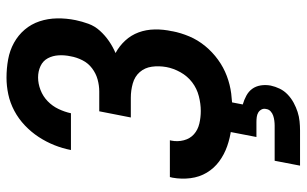

<svg xmlns="http://www.w3.org/2000/svg" viewBox="-196 -526 942 590"><g transform="rotate(-90 275.0 -231.0)"><path d="M229 12Q201 12 173.5 8.5Q146 5 120.5 -4Q95 -13 74 -28.5Q53 -44 39.5 -66.5Q26 -89 22.5 -116.5Q19 -144 24 -172L26 -180H139L138 -176Q134 -156 139 -137Q144 -118 157.5 -106Q171 -94 190 -89.5Q209 -85 229 -85Q251 -85 274.5 -91Q298 -97 317 -111.5Q336 -126 348 -147.5Q360 -169 364 -191Q368 -214 365 -235.5Q362 -257 348.5 -272.5Q335 -288 313.5 -294Q292 -300 270 -300H209L228 -397H289Q307 -397 325.5 -402Q344 -407 360 -419Q376 -431 385 -449Q394 -467 397 -485Q401 -503 400 -521.5Q399 -540 391 -555Q383 -570 367 -577.5Q351 -585 332 -585Q313 -585 293.5 -577.5Q274 -570 259 -555.5Q244 -541 235 -522Q226 -503 222 -484H109Q114 -510 124 -535Q134 -560 149 -583Q164 -606 184.5 -625.5Q205 -645 229.5 -658Q254 -671 280 -676.5Q306 -682 331 -682Q360 -682 387.5 -677Q415 -672 438.5 -659Q462 -646 479 -626Q496 -606 504.5 -580.5Q513 -555 513.5 -526.5Q514 -498 508 -469Q504 -450 497 -430.5Q490 -411 475.5 -395Q461 -379 443.5 -367Q426 -355 407 -347Q429 -335 445.5 -317Q462 -299 470.5 -276Q479 -253 479.5 -226.5Q480 -200 474 -173V-172Q469 -146 458 -120Q447 -94 428.5 -71.5Q410 -49 386.5 -32Q363 -15 336.5 -5Q310 5 282.5 8.5Q255 12 229 12ZM61 220 76 142H184Q191 142 199 141Q207 140 214.5 137.5Q222 135 228 129.5Q234 124 235 116Q237 108 233.5 101.5Q230 95 224 91.5Q218 88 210.5 87Q203 86 195 86H149L182 -85H274L249 44Q263 48 276 55Q289 62 297 73Q305 84 307.5 99Q310 114 307 130Q304 144 297.5 157.5Q291 171 279.5 182Q268 193 254 200.5Q240 208 226 212.5Q212 217 197.5 218.5Q183 220 169 220Z"/></g></svg>

Font: Lode Term
Style: Bold Italic
Weight: 700
Italic angle: -11°
Monospace: yes
Designer: Belleve Invis
Foundry: Belleve Invis
Version: Version 29.2.0